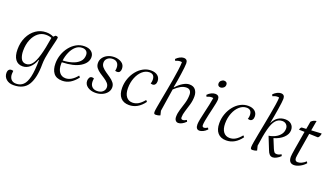

<svg xmlns="http://www.w3.org/2000/svg" viewBox="-82 -1373 3924 2269"><g transform="rotate(20 1880.0 -238.0)"><path d="M140 258Q84 258 49 227.5Q14 197 14 148Q14 124 26 110Q38 96 58 96Q69 96 82 100Q79 120 79 140Q79 181 100.5 206Q122 231 164 231Q216 231 251.5 198Q287 165 305 87.5Q323 10 324 -124H319Q296 -59 255.5 -23.5Q215 12 165 12Q106 12 74 -31.5Q42 -75 42 -157Q42 -244 75 -313Q108 -382 165.5 -422Q223 -462 295 -462Q348 -462 387 -441L410 -462Q424 -462 433 -459Q442 -456 442 -446Q442 -437 435.5 -409.5Q429 -382 419.5 -343Q410 -304 400 -260Q390 -216 383.5 -172Q377 -128 377 -92Q377 79 323 168.5Q269 258 140 258ZM110 -164Q110 -107 129.5 -67.5Q149 -28 194 -28Q237 -28 268.5 -67.5Q300 -107 325 -193.5Q350 -280 372 -421Q359 -426 341.5 -429.5Q324 -433 301 -433Q246 -433 203 -398.5Q160 -364 135 -303.5Q110 -243 110 -164Z M663 12Q589 12 554.5 -32.5Q520 -77 520 -155Q520 -212 539 -266.5Q558 -321 592.5 -365Q627 -409 674 -435.5Q721 -462 776 -462Q832 -462 863.5 -435.5Q895 -409 895 -367Q895 -295 815 -245.5Q735 -196 586 -192Q585 -179 585 -167Q585 -103 613 -66Q641 -29 691 -29Q764 -29 833 -114L849 -96Q808 -42 762.5 -15Q717 12 663 12ZM758 -435Q710 -435 674.5 -403Q639 -371 617 -320.5Q595 -270 588 -215Q649 -217 703.5 -233.5Q758 -250 792.5 -283.5Q827 -317 827 -370Q827 -401 808 -418Q789 -435 758 -435Z M1079 12Q1021 12 981.5 -16Q942 -44 942 -90Q942 -110 952 -128.5Q962 -147 985 -147Q998 -147 1009 -141Q1007 -132 1006 -123Q1005 -114 1005 -104Q1005 -61 1028.5 -38Q1052 -15 1091 -15Q1135 -15 1161 -37Q1187 -59 1188 -93Q1188 -123 1168.5 -145Q1149 -167 1119.5 -186Q1090 -205 1060 -225Q1030 -245 1010 -270.5Q990 -296 990 -332Q990 -369 1011.5 -398.5Q1033 -428 1069.5 -445Q1106 -462 1152 -462Q1203 -462 1242 -437Q1281 -412 1281 -361Q1281 -339 1271 -324Q1261 -309 1239 -309Q1234 -309 1227.5 -309.5Q1221 -310 1213 -313Q1215 -321 1216.5 -330.5Q1218 -340 1218 -350Q1218 -391 1197.5 -413Q1177 -435 1141 -435Q1101 -435 1075.5 -413Q1050 -391 1050 -357Q1050 -326 1070 -303Q1090 -280 1119.5 -260Q1149 -240 1178.5 -219.5Q1208 -199 1228 -174Q1248 -149 1248 -116Q1248 -80 1225.5 -51Q1203 -22 1165 -5Q1127 12 1079 12Z M1503 12Q1434 12 1396.5 -30.5Q1359 -73 1359 -153Q1359 -215 1379.5 -271Q1400 -327 1435 -370Q1470 -413 1515.5 -437.5Q1561 -462 1612 -462Q1665 -462 1696 -436.5Q1727 -411 1727 -367Q1727 -342 1715 -326.5Q1703 -311 1683 -311Q1673 -311 1659 -315Q1667 -340 1667 -362Q1667 -435 1602 -435Q1554 -435 1513.5 -399.5Q1473 -364 1449 -304Q1425 -244 1425 -173Q1425 -104 1453.5 -66.5Q1482 -29 1532 -29Q1571 -29 1605 -49Q1639 -69 1676 -114L1692 -96Q1614 12 1503 12Z M1841 12Q1826 12 1821 5.5Q1816 -1 1816 -17Q1816 -34 1823.5 -77Q1831 -120 1842 -180Q1853 -240 1866 -308Q1879 -376 1890.5 -445Q1902 -514 1910.5 -574.5Q1919 -635 1920 -678Q1912 -681 1900 -681Q1870 -681 1839 -666L1830 -686Q1852 -709 1877.5 -721.5Q1903 -734 1924 -734Q1973 -734 1973 -681Q1973 -662 1969 -625.5Q1965 -589 1958.5 -544Q1952 -499 1944.5 -452.5Q1937 -406 1929 -367H1934Q1972 -410 2015 -436Q2058 -462 2095 -462Q2147 -462 2172 -429.5Q2197 -397 2197 -348Q2197 -295 2182 -243.5Q2167 -192 2152.5 -146.5Q2138 -101 2138 -65Q2138 -40 2161 -40Q2182 -40 2208 -57L2218 -38Q2192 -12 2167.5 0Q2143 12 2123 12Q2102 12 2088.5 -4Q2075 -20 2075 -50Q2075 -94 2090 -141.5Q2105 -189 2120.5 -240.5Q2136 -292 2136 -347Q2136 -377 2121 -396Q2106 -415 2075 -415Q2039 -415 2003.5 -396Q1968 -377 1927 -338L1883 -54L1896 -1Q1883 6 1867 9Q1851 12 1841 12Z M2390 12Q2343 12 2343 -51Q2343 -74 2351.5 -117.5Q2360 -161 2372.5 -213Q2385 -265 2396 -316.5Q2407 -368 2413 -407Q2405 -409 2394 -409Q2363 -409 2332 -394L2323 -414Q2345 -438 2371 -450Q2397 -462 2418 -462Q2446 -462 2458.5 -448.5Q2471 -435 2471 -410Q2471 -393 2464.5 -359.5Q2458 -326 2448 -284Q2438 -242 2428.5 -200Q2419 -158 2412.5 -122Q2406 -86 2406 -66Q2406 -40 2427 -40Q2448 -40 2474 -57L2485 -38Q2460 -12 2434.5 0Q2409 12 2390 12ZM2451 -553Q2432 -553 2422 -563Q2412 -573 2412 -590Q2412 -614 2429.5 -629Q2447 -644 2465 -644Q2485 -644 2495 -634Q2505 -624 2505 -607Q2505 -582 2486.5 -567.5Q2468 -553 2451 -553Z M2725 12Q2656 12 2618.5 -30.5Q2581 -73 2581 -153Q2581 -215 2601.5 -271Q2622 -327 2657 -370Q2692 -413 2737.5 -437.5Q2783 -462 2834 -462Q2887 -462 2918 -436.5Q2949 -411 2949 -367Q2949 -342 2937 -326.5Q2925 -311 2905 -311Q2895 -311 2881 -315Q2889 -340 2889 -362Q2889 -435 2824 -435Q2776 -435 2735.5 -399.5Q2695 -364 2671 -304Q2647 -244 2647 -173Q2647 -104 2675.5 -66.5Q2704 -29 2754 -29Q2793 -29 2827 -49Q2861 -69 2898 -114L2914 -96Q2836 12 2725 12Z M3057 12Q3042 12 3037 5.5Q3032 -1 3032 -17Q3032 -35 3039.5 -80Q3047 -125 3059 -187.5Q3071 -250 3084.5 -320Q3098 -390 3110.5 -458.5Q3123 -527 3132 -584.5Q3141 -642 3142 -678Q3134 -681 3122 -681Q3092 -681 3061 -666L3052 -686Q3074 -709 3099.5 -721.5Q3125 -734 3146 -734Q3195 -734 3195 -681Q3195 -664 3190.5 -627.5Q3186 -591 3178.5 -544.5Q3171 -498 3162.5 -449.5Q3154 -401 3146 -361H3148Q3173 -413 3212 -437.5Q3251 -462 3300 -462Q3350 -462 3378.5 -435Q3407 -408 3407 -364Q3407 -312 3361 -268.5Q3315 -225 3243 -205L3292 -86Q3303 -62 3312.5 -51Q3322 -40 3341 -40Q3370 -40 3398 -59L3408 -39Q3385 -16 3358.5 -2Q3332 12 3312 12Q3286 12 3270 -5Q3254 -22 3244 -50L3179 -212Q3222 -218 3260 -237.5Q3298 -257 3321.5 -288Q3345 -319 3345 -361Q3345 -391 3325.5 -411Q3306 -431 3274 -431Q3224 -431 3191.5 -393.5Q3159 -356 3137.5 -273.5Q3116 -191 3098 -57L3112 -1Q3099 6 3083 9Q3067 12 3057 12Z M3578 12Q3511 12 3511 -69Q3511 -90 3524.5 -172Q3538 -254 3563 -400L3493 -402Q3495 -415 3501 -424.5Q3507 -434 3514 -437L3570 -440Q3574 -462 3578.5 -486Q3583 -510 3587 -536Q3614 -565 3653 -569Q3647 -535 3641.5 -504Q3636 -473 3631 -444L3760 -451Q3760 -437 3752 -417Q3744 -397 3730 -393L3623 -397Q3599 -252 3585.5 -171.5Q3572 -91 3572 -78Q3572 -35 3609 -35Q3632 -35 3659 -48Q3686 -61 3708 -82L3720 -63Q3694 -31 3653 -9.5Q3612 12 3578 12Z"/></g></svg>

Font: Petrona Light
Style: Italic
Weight: 300
Italic angle: -9°
Designer: Ringo R. Seeber
Foundry: Ringo R. Seeber
Version: Version 2.001; ttfautohint (v1.8.3)